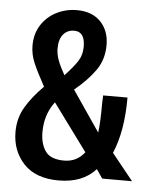

<svg xmlns="http://www.w3.org/2000/svg" viewBox="-52 -747 645 815"><g transform="rotate(5 270.0 -339.5)"><path d="M28 -166Q28 -224 55.5 -271Q83 -318 132 -367Q100 -425 84 -462Q68 -499 68 -537Q68 -588 92.5 -625.5Q117 -663 157 -683Q197 -703 243 -703Q308 -703 344.5 -665Q381 -627 381 -566Q381 -505 349 -459Q317 -413 260 -366L378 -193Q384 -235 384 -325Q385 -335 385 -352H489Q489 -208 448 -113L539 0H412L386 -38Q330 24 228 24Q130 24 79 -30.5Q28 -85 28 -166ZM285 -551Q285 -615 239 -615Q210 -615 192.5 -594Q175 -573 175 -533Q175 -510 184.5 -484Q194 -458 214 -423Q252 -464 268.5 -490Q285 -516 285 -551ZM331 -105 184 -305Q142 -250 142 -175Q142 -125 164 -93.5Q186 -62 244 -62Q298 -62 331 -105Z"/></g></svg>

Font: Cabin Condensed SemiBold
Style: Regular
Weight: 600
Width: 3
Designer: Pablo Impallari
Foundry: Pablo Impallari. http://www.impallari.com Igino Marini. http://www.ikern.com
Version: Version 2.001